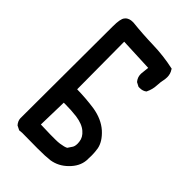

<svg xmlns="http://www.w3.org/2000/svg" viewBox="-236 -890 972 972"><g transform="rotate(45 250.0 -403.5)"><path d="M115.2 -800.8Q118.2 -800.8 122.1 -800.8Q194.3 -793 270.5 -791Q347.7 -789.1 422.9 -772.5L424.8 -768.6Q437.5 -750 437.5 -725.6Q437.5 -718.8 436.5 -710.9Q430.7 -686.5 429.7 -660.2Q428.7 -630.9 415 -602.5L414.1 -600.6Q399.4 -588.9 377.9 -588.9Q375 -588.9 369.1 -588.9L346.7 -600.6Q331.1 -619.1 331.1 -640.6Q331.1 -644.5 331.1 -647.5Q331.1 -647.5 335.9 -691.4L156.2 -699.2L158.2 -360.4Q221.7 -359.4 283.2 -350.6Q350.6 -339.8 393.6 -301.8Q435.5 -263.7 443.4 -222.7Q447.3 -197.3 447.3 -176.3Q447.3 -155.3 446.3 -139.6Q442.4 -93.8 403.3 -55.7Q366.2 -18.6 316.4 -10.7Q286.1 -6.8 229 -6.8Q171.9 -6.8 117.2 -7.8L97.7 -5.9L74.2 -17.6Q59.6 -34.2 58.6 -52.7L60.5 -712.9Q60.5 -767.6 73.2 -782.2Q79.1 -788.1 79.1 -789.1Q93.8 -800.8 115.2 -800.8ZM154.3 -104.5Q207 -102.5 224.6 -102.5Q242.2 -102.5 260.3 -102.5Q278.3 -102.5 292 -104.5Q319.3 -108.4 332 -115.2Q338.9 -125 347.7 -138.7Q354.5 -148.4 354.5 -168Q354.5 -173.8 353.5 -180.7Q350.6 -209 325.2 -230.5Q299.8 -252.9 251 -259.8Q211.9 -264.6 171.9 -264.6Q165 -264.6 158.2 -264.6Z"/></g></svg>

Font: JasonHandwriting2
Style: SemiBold
Weight: 600
Version: Version 1.04.7